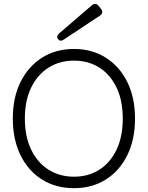

<svg xmlns="http://www.w3.org/2000/svg" viewBox="-20 -971 772 1004"><path d="M367 13Q272 13 200 -32Q128 -77 87.5 -159Q47 -241 47 -351Q47 -461 87.5 -542.5Q128 -624 200 -669.5Q272 -715 367 -715Q461 -715 533 -669.5Q605 -624 645.5 -542.5Q686 -461 686 -351Q686 -241 645.5 -159Q605 -77 533 -32Q461 13 367 13ZM367 -47Q442 -47 499.5 -83.5Q557 -120 589.5 -188.5Q622 -257 622 -351Q622 -445 589.5 -513Q557 -581 499.5 -617.5Q442 -654 367 -654Q292 -654 234 -617.5Q176 -581 143 -513Q110 -445 110 -351Q110 -257 143 -188.5Q176 -120 234 -83.5Q292 -47 367 -47ZM315 -765Q295 -751 284 -766Q272 -781 290 -797L460 -943Q479 -960 496 -940L508 -925Q524 -904 502 -889Z"/></svg>

Font: Shin Retro Maru Gothic Regular
Style: Regular
Weight: 400
Designer: Iose
Foundry: Typographish
Version: Version 1.002